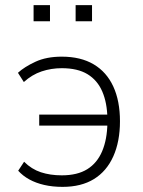

<svg xmlns="http://www.w3.org/2000/svg" viewBox="-20 -721 559 749"><path d="M224 8Q185 8 152.5 0.5Q120 -7 94.5 -21Q69 -35 51 -55L74 -90Q103 -61 139.5 -49Q176 -37 221 -37Q282 -37 320.5 -61Q359 -85 378.5 -131Q398 -177 399 -241L408 -231H133V-274H408L399 -259Q398 -320 379 -364Q360 -408 321.5 -431.5Q283 -455 221 -455Q180 -455 142.5 -442.5Q105 -430 73 -401L50 -437Q75 -460 118 -480Q161 -500 221 -500Q295 -500 345.5 -470Q396 -440 422 -383.5Q448 -327 448 -248Q448 -169 422 -111Q396 -53 346.5 -22.5Q297 8 224 8ZM275 -638V-701H339V-638ZM111 -638V-701H175V-638Z"/></svg>

Font: Nunito Sans 7pt SemiCondensed ExtraLight
Style: Regular
Weight: 250
Width: 4
Designer: Vernon Adams
Foundry: Vernon Adams
Version: Version 3.101;gftools[0.9.27]